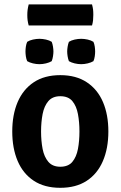

<svg xmlns="http://www.w3.org/2000/svg" viewBox="-20 -860 561 893"><path d="M484 -248.5Q484 -170 458.5 -110.8Q433 -51.5 383.2 -19Q333.5 13.5 260.5 13.5Q186.5 13.5 136.8 -19.5Q87 -52.5 62 -111.5Q37 -170.5 37 -248.5Q37 -326.5 62.2 -385.5Q87.5 -444.5 137.2 -477.5Q187 -510.5 260.5 -510.5Q334 -510.5 384 -477.2Q434 -444 459 -385.2Q484 -326.5 484 -248.5ZM171 -248.5Q171 -204.5 178.2 -167.2Q185.5 -130 205 -107.2Q224.5 -84.5 260.5 -84.5Q297.5 -84.5 316.5 -107.2Q335.5 -130 342.5 -167.2Q349.5 -204.5 349.5 -248.5Q349.5 -292 342.5 -329.5Q335.5 -367 316.5 -389.8Q297.5 -412.5 260.5 -412.5Q224.5 -412.5 205 -389.8Q185.5 -367 178.2 -329.5Q171 -292 171 -248.5ZM98.5 -620.5Q98.5 -630 100.2 -642.8Q102 -655.5 106.5 -665.5Q117.5 -672.5 133.2 -676Q149 -679.5 163.5 -679.5Q178 -679.5 193.8 -676Q209.5 -672.5 220.5 -665.5Q224.5 -655.5 226.5 -642.8Q228.5 -630 228.5 -620.5Q228.5 -611 226.5 -598.2Q224.5 -585.5 220.5 -575.5Q209.5 -569 193.8 -565.2Q178 -561.5 163.5 -561.5Q149 -561.5 133.2 -565.2Q117.5 -569 106.5 -575.5Q102 -585.5 100.2 -598.2Q98.5 -611 98.5 -620.5ZM292.5 -620.5Q292.5 -630 294.5 -642.8Q296.5 -655.5 300.5 -665.5Q311.5 -672.5 327.2 -676Q343 -679.5 357.5 -679.5Q372 -679.5 387.8 -676Q403.5 -672.5 414.5 -665.5Q419 -655.5 420.8 -642.8Q422.5 -630 422.5 -620.5Q422.5 -611 420.8 -598.2Q419 -585.5 414.5 -575.5Q403.5 -569 387.8 -565.2Q372 -561.5 357.5 -561.5Q343 -561.5 327.2 -565.2Q311.5 -569 300.5 -575.5Q296.5 -585.5 294.5 -598.2Q292.5 -611 292.5 -620.5ZM113.5 -741.5Q110 -754 108.5 -765Q107 -776 107 -790Q107 -803.5 108.5 -814.8Q110 -826 113.5 -839.5H408Q411.5 -826 412.8 -816Q414 -806 414 -791Q414 -776.5 412.8 -765.2Q411.5 -754 408 -741.5Z"/></svg>

Font: Signika Light SemiBold
Style: Regular
Weight: 600
Version: Version 2.003;gftools[0.9.32]